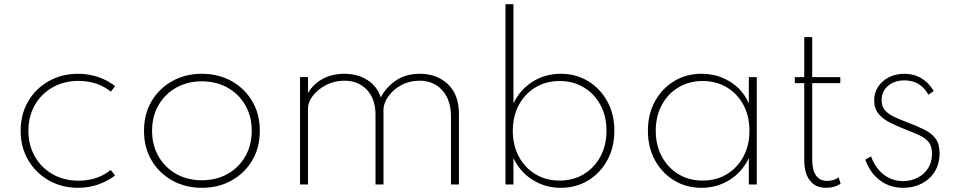

<svg xmlns="http://www.w3.org/2000/svg" viewBox="-20 -880 4575 916"><path d="M352.5 16Q403.5 16 448.5 0.2Q493.5 -15.5 529 -43L508 -69Q445.5 -18 355 -18Q285 -18 230.8 -49Q176.5 -80 146 -134Q115.5 -188 115.5 -256Q115.5 -325 146.2 -378.8Q177 -432.5 231 -463.2Q285 -494 354.5 -494Q444.5 -494 509 -443L529 -469Q494 -497 448.8 -512.5Q403.5 -528 352.5 -528Q275 -528 213 -493.2Q151 -458.5 114.8 -397Q78.5 -335.5 78.5 -256Q78.5 -177 115 -115.5Q151.5 -54 213.5 -19Q275.5 16 352.5 16Z M943 16Q1021.5 16 1084 -18.5Q1146.5 -53 1183 -114.2Q1219.5 -175.5 1219.5 -256Q1219.5 -336.5 1183 -397.8Q1146.5 -459 1084 -493.5Q1021.5 -528 943 -528Q865 -528 802.5 -493.5Q740 -459 703.5 -397.8Q667 -336.5 667 -256Q667 -175.5 703.5 -114.2Q740 -53 802.5 -18.5Q865 16 943 16ZM943 -20Q874.5 -20 820.8 -50.2Q767 -80.5 736.2 -134Q705.5 -187.5 705.5 -256Q705.5 -325 736.2 -378.2Q767 -431.5 820.8 -461.8Q874.5 -492 943 -492Q1012 -492 1065.8 -461.8Q1119.5 -431.5 1150.2 -378.2Q1181 -325 1181 -256Q1181 -187.5 1150.2 -134Q1119.5 -80.5 1065.8 -50.2Q1012 -20 943 -20Z M1411.5 0H1449.5V-362.5Q1449.5 -393.5 1473.2 -424Q1497 -454.5 1536.5 -474.8Q1576 -495 1623 -495Q1690 -495 1730.8 -451.2Q1771.5 -407.5 1771.5 -333V0H1809.5V-353.5Q1809.5 -387.5 1832.5 -420Q1855.5 -452.5 1894.2 -473.8Q1933 -495 1981 -495Q2049 -495 2090.2 -449Q2131.5 -403 2131.5 -324V0H2169.5V-335.5Q2169.5 -429.5 2116.5 -478.8Q2063.5 -528 1983 -528Q1916 -528 1869.5 -496.5Q1823 -465 1796.5 -415.5Q1779.5 -468 1733.2 -498Q1687 -528 1622 -528Q1565.5 -528 1520.8 -504.5Q1476 -481 1449.5 -436.5V-512H1411.5Z M2655.5 16Q2728.5 16 2786.2 -19.2Q2844 -54.5 2877.5 -116Q2911 -177.5 2911 -256Q2911 -335 2877.5 -396.2Q2844 -457.5 2786 -492.8Q2728 -528 2655 -528Q2580.5 -528 2520.8 -490.2Q2461 -452.5 2429.5 -386.5V-860H2391.5V0H2429.5V-126Q2461 -59.5 2521 -21.8Q2581 16 2655.5 16ZM2650 -18.5Q2585 -18.5 2534.5 -49Q2484 -79.5 2455.2 -133.2Q2426.5 -187 2426.5 -256Q2426.5 -325.5 2455.2 -379Q2484 -432.5 2534.5 -463Q2585 -493.5 2650 -493.5Q2715 -493.5 2765.5 -463Q2816 -432.5 2844.8 -379Q2873.5 -325.5 2873.5 -256Q2873.5 -187 2844.5 -133.2Q2815.5 -79.5 2765.2 -49Q2715 -18.5 2650 -18.5Z M3326.5 16Q3401 16 3461 -21.8Q3521 -59.5 3552.5 -126V0H3590.5V-512H3552.5V-386.5Q3524 -452.5 3463.2 -490.2Q3402.5 -528 3326.5 -528Q3253.5 -528 3195.8 -492.8Q3138 -457.5 3104.5 -396.2Q3071 -335 3071 -256Q3071 -177.5 3104.5 -116Q3138 -54.5 3196 -19.2Q3254 16 3326.5 16ZM3332 -18.5Q3267.5 -18.5 3217 -49Q3166.5 -79.5 3137.5 -133.2Q3108.5 -187 3108.5 -256Q3108.5 -325.5 3137.2 -379Q3166 -432.5 3216.5 -463Q3267 -493.5 3332 -493.5Q3397.5 -493.5 3448 -463Q3498.5 -432.5 3527 -379Q3555.5 -325.5 3555.5 -256Q3555.5 -187 3526.8 -133.2Q3498 -79.5 3447.8 -49Q3397.5 -18.5 3332 -18.5Z M3920 16Q3962 16 3990.5 -4L3981 -34Q3958.5 -17 3926 -17Q3891.5 -17 3873.2 -42.8Q3855 -68.5 3855 -116.5V-483.5H3989V-512H3855V-703H3817V-512H3772V-483.5H3817V-115.5Q3817 -53 3844 -18.5Q3871 16 3920 16Z M4289 16Q4338 16 4377.2 -4.2Q4416.5 -24.5 4439.5 -61.5Q4462.5 -98.5 4462.5 -148Q4462.5 -193 4443.5 -218.8Q4424.5 -244.5 4389.5 -261.8Q4354.5 -279 4307 -297Q4273 -310 4245.5 -322.8Q4218 -335.5 4202 -354Q4186 -372.5 4186 -402Q4186 -444 4216.5 -470.2Q4247 -496.5 4295 -496.5Q4371.5 -496.5 4409.5 -428L4434.5 -446Q4412 -485 4375.8 -506.5Q4339.5 -528 4295 -528Q4254 -528 4221.2 -511.5Q4188.5 -495 4169.5 -466.5Q4150.5 -438 4150.5 -401.5Q4150.5 -362.5 4171.2 -337.5Q4192 -312.5 4223.8 -296.2Q4255.5 -280 4288.5 -267Q4332.5 -250 4363.2 -236.2Q4394 -222.5 4410.2 -202.5Q4426.5 -182.5 4426.5 -146.5Q4426.5 -106.5 4407.5 -77Q4388.5 -47.5 4357 -31.8Q4325.5 -16 4288.5 -16Q4236.5 -16 4196.2 -47Q4156 -78 4135.5 -134L4108 -118.5Q4131.5 -54 4178.8 -19Q4226 16 4289 16Z"/></svg>

Font: Spartan ExtraLight
Style: Regular
Weight: 200
Designer: Matt Bailey, Mirko Velimirovic
Foundry: Matt Bailey
Version: Version 1.003; ttfautohint (v1.8.3)